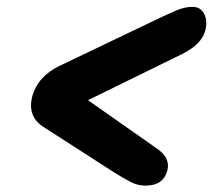

<svg xmlns="http://www.w3.org/2000/svg" viewBox="-20 -630 637 574"><path d="M480.5 -121Q468.5 -75 415 -75Q392 -75 370.2 -86.2Q348.5 -97.5 319 -116L110 -250.5Q61 -282 76.5 -342Q93 -402 159 -433.5L440 -568Q479.5 -587 505.8 -598.2Q532 -609.5 555 -609.5Q580.5 -609.5 591 -587.2Q601.5 -565 593 -536.5Q588 -518 571 -500.5Q554 -483 522.5 -467.5L243 -330.5L447.5 -187Q470.5 -171.5 477.8 -154.8Q485 -138 480.5 -121Z"/></svg>

Font: Fraunces 9pt S100 Black
Style: Italic
Weight: 900
Italic angle: -16°
Version: Version 1.000; ttfautohint (v1.8.3)